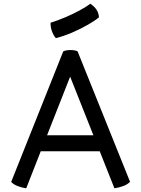

<svg xmlns="http://www.w3.org/2000/svg" viewBox="-20 -998 759 1032"><path d="M121 14Q99 11 77 3Q55 -5 40 -20L320 -722Q336 -729 358 -729Q383 -729 397 -722L679 -21Q666 -7 644 1.5Q622 10 595 14L516 -185H199ZM233 -271H482L357 -586ZM280 -793Q266 -810 258.5 -832Q251 -854 252 -876Q288 -887 329.5 -904.5Q371 -922 408 -942Q445 -962 465 -978Q509 -950 512 -905Q492 -888 454 -866Q416 -844 370 -824Q324 -804 280 -793Z"/></svg>

Font: Borel
Style: Regular
Weight: 400
Designer: Rosalie Wagner
Foundry: ANRT
Version: Version 1.007; ttfautohint (v1.8.4.7-5d5b)